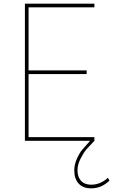

<svg xmlns="http://www.w3.org/2000/svg" viewBox="-20 -770 621 1050"><path d="M570 202.5 578.8 217.5Q535 260 478.8 260Q433.8 260 410 233.8Q386.2 207.5 386.2 161.2Q386.2 130 400.6 98.1Q415 66.2 428.8 50Q442.5 33.8 472.5 0H116.2V-750H496.2V-730H136.2V-385H453.8V-365H136.2V-20H496.2V0Q466.2 31.2 452.5 46.9Q438.8 62.5 421.2 96.2Q403.8 130 403.8 161.2Q403.8 197.5 423.1 218.8Q442.5 240 478.8 240Q528.8 240 570 202.5Z"/></svg>

Font: Now Thin
Style: Regular
Weight: 250
Designer: Alfredo Marco Pradil
Foundry: Alfredo Marco Pradil
Version: Version 1.002;PS 001.002;hotconv 1.0.88;makeotf.lib2.5.64775